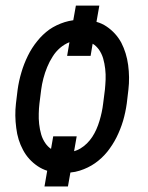

<svg xmlns="http://www.w3.org/2000/svg" viewBox="-20 -609 529 687"><path d="M438.5 -376.5C434.6 -405.8 426.3 -432.1 414.1 -456.1C401.4 -479.5 383.8 -499 361.3 -514.2C350.6 -521.5 338.9 -526.9 325.2 -530.8L335.4 -588.9H251.5L242.2 -536.6C231.4 -535.2 221.2 -532.7 211.4 -529.8C191.4 -523.4 172.9 -514.6 156.7 -503.4C140.6 -491.7 126 -478 113.3 -461.9C100.1 -445.8 88.9 -428.2 79.6 -409.2C70.3 -390.1 62.5 -370.6 56.6 -350.1C50.3 -329.1 45.9 -308.6 43 -287.6L37.1 -238.8C33.7 -210 34.2 -180.7 38.1 -151.4C41.5 -122.1 49.8 -95.7 62.5 -72.3C75.2 -48.3 92.8 -29.3 115.2 -14.2C125.5 -7.3 136.7 -2 148.9 2L139.2 58.1H223.1L231.9 8.3C243.7 7.3 254.9 4.9 265.6 1.5C285.6 -4.9 303.7 -13.7 319.8 -24.9C335.9 -36.1 350.6 -49.8 363.8 -65.9C376.5 -82 387.7 -99.1 397 -117.7C406.2 -136.2 414.1 -155.8 420.4 -176.8C426.3 -197.3 430.7 -217.8 433.6 -238.8L439.5 -288.6C442.9 -317.9 442.4 -347.2 438.5 -376.5ZM357.9 -324.2C357.4 -311.5 356.4 -299.8 355.5 -289.1L349.1 -238.8C346.7 -218.3 342.3 -197.3 335.9 -176.3C329.6 -155.3 321.3 -136.2 310.1 -119.1C298.8 -102.1 284.7 -87.9 267.6 -77.6C260.7 -73.7 253.4 -70.3 245.1 -67.9L254.4 -121.1H170.4L162.6 -76.2C154.8 -81.5 147.9 -88.4 142.6 -96.2C136.2 -105.5 130.9 -115.7 127.4 -127.9C124 -139.6 121.6 -151.9 120.1 -165C118.7 -177.7 118.2 -190.4 118.7 -203.1C119.1 -215.3 119.6 -227.1 121.1 -238.3L127.4 -288.6C128.9 -301.3 131.8 -314.5 135.3 -328.6C138.7 -342.3 143.6 -356 148.9 -369.1C154.3 -382.3 160.6 -394.5 168.5 -406.7C175.8 -418.5 184.6 -428.7 194.8 -437.5C205.1 -446.3 216.3 -453.1 228.5 -458L220.2 -409.2H304.2L311.5 -452.6C320.8 -447.3 327.6 -439.9 334 -431.6C340.3 -422.4 345.7 -411.6 349.1 -399.9C352.5 -387.7 355 -375.5 356.4 -362.8C357.9 -349.6 358.4 -336.9 357.9 -324.2Z"/></svg>

Font: Roboto Condensed
Style: Italic
Weight: 400
Designer: Google
Version: Version 1.000;PS 001.000;hotconv 1.0.88;makeotf.lib2.5.64775